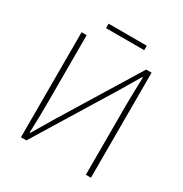

<svg xmlns="http://www.w3.org/2000/svg" viewBox="-178 -909 996 1045"><g transform="rotate(30 320.0 -387.0)"><path d="M100 0V-660H132V-232Q132 -186 131 -140Q130 -94 128 -46H132L208 -174L506 -660H540V0H508V-434Q508 -481 509.5 -524.5Q511 -568 512 -614H508L432 -486L134 0ZM204 -746V-774H444V-746Z"/></g></svg>

Font: SourceSans3VF
Style: Regular
Weight: 200
Designer: Paul D. Hunt
Foundry: Adobe
Version: Version 3.052;hotconv 1.1.0;makeotfexe 2.6.0